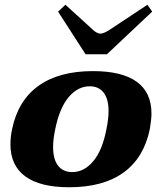

<svg xmlns="http://www.w3.org/2000/svg" viewBox="-20 -780 665 810"><path d="M225 -731 256 -760 368 -658Q388 -638 404 -638Q418 -638 448 -658L602 -760L622 -731L431 -551H341ZM24 -171Q24 -203 31 -235Q56 -356 142.5 -418Q229 -480 372 -480Q495 -480 557 -435Q619 -390 619 -301Q619 -277 612 -235Q587 -114 501 -52Q415 10 272 10Q149 10 86.5 -36Q24 -82 24 -171ZM429 -235Q438 -279 438 -311Q438 -363 417 -389.5Q396 -416 359 -416Q308 -416 269.5 -370Q231 -324 213 -235Q204 -193 204 -160Q204 -108 225 -81Q246 -54 285 -54Q335 -54 373.5 -100Q412 -146 429 -235Z"/></svg>

Font: Taviraj ExtraBold
Style: Italic
Weight: 800
Italic angle: -12°
Designer: Katatrad Team
Foundry: CadsonDemak
Version: Version 1.001